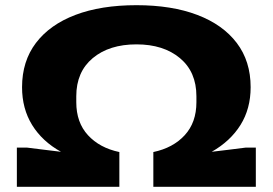

<svg xmlns="http://www.w3.org/2000/svg" viewBox="-20 -720 1051 740"><path d="M45 0V-151H85Q115 -147 149 -143Q183 -139 215 -135Q143 -175 104 -238Q65 -301 65 -384Q65 -484 118.5 -554.5Q172 -625 270.5 -662.5Q369 -700 506 -700Q642 -700 740.5 -662.5Q839 -625 892.5 -554.5Q946 -484 946 -384Q946 -301 907 -238.5Q868 -176 796 -135Q828 -139 862.5 -143Q897 -147 926 -151H966V0H571V-134Q647 -150 692 -199Q737 -248 737 -326V-349Q737 -443 673.5 -496Q610 -549 506 -549Q401 -549 337.5 -496Q274 -443 274 -349V-326Q274 -248 319 -199Q364 -150 440 -134V0Z"/></svg>

Font: Archivo Expanded ExtraBold
Style: Regular
Weight: 800
Width: 7
Designer: Hector Gatti
Foundry: Omnibus-Type
Version: Version 2.001; ttfautohint (v1.8.3)